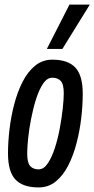

<svg xmlns="http://www.w3.org/2000/svg" viewBox="-20 -810 413 840"><path d="M149 10Q80 10 47.5 -24.5Q15 -59 15 -139Q15 -188 21.5 -243.5Q28 -299 42 -353Q56 -407 78.5 -451.5Q101 -496 133.5 -522.5Q166 -549 209 -549Q277 -549 309.5 -514.5Q342 -480 342 -400Q342 -350 335.5 -294Q329 -238 315 -184Q301 -130 278.5 -86Q256 -42 224 -16Q192 10 149 10ZM149 -69Q171 -69 188.5 -94.5Q206 -120 219.5 -161Q233 -202 241.5 -248Q250 -294 254.5 -335Q259 -376 259 -402Q259 -442 245.5 -456Q232 -470 209 -470Q186 -470 168.5 -444Q151 -418 138 -377Q125 -336 116 -290Q107 -244 103 -203.5Q99 -163 99 -139Q99 -98 112 -83.5Q125 -69 149 -69ZM185 -596 284 -790H373L253 -596Z"/></svg>

Font: Georama Condensed Medium
Style: Italic
Weight: 500
Width: 3
Italic angle: -9°
Designer: Jean-Baptiste Levee
Foundry: Production Type
Version: Version 1.000